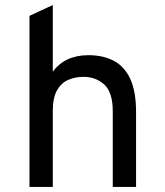

<svg xmlns="http://www.w3.org/2000/svg" viewBox="-20 -742 656 762"><path d="M97 0V-679L189.5 -722V-457.5Q238 -523 331 -523Q389 -523 431.5 -500.8Q474 -478.5 497 -428.8Q520 -379 520 -297.5V0H427.5V-300Q427.5 -376 393.8 -406.5Q360 -437 312 -437Q278 -437 250.2 -424.8Q222.5 -412.5 206 -383Q189.5 -353.5 189.5 -302V0Z"/></svg>

Font: Overpass Mono Light Medium
Style: Regular
Weight: 500
Monospace: yes
Version: Version 4.000